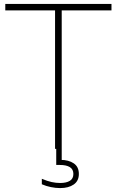

<svg xmlns="http://www.w3.org/2000/svg" viewBox="-20 -760 596 980"><path d="M261 0V-707H7V-740H549V-707H295V0ZM287 200Q264.5 200 239.8 195Q215 190 193.5 180.5V152.5Q221.5 164.5 243.5 169.2Q265.5 174 287 174Q318.5 174 336.5 163Q354.5 152 354.5 128Q354.5 104 336.5 93Q318.5 82 286 82H267V-10H295V71L288.5 56Q330.5 56 356.5 73.8Q382.5 91.5 382.5 128Q382.5 163.5 356.2 181.8Q330 200 287 200Z"/></svg>

Font: Encode Sans SC Thin
Style: Regular
Weight: 250
Designer: Multiple Designers
Foundry: Impallari Type
Version: Version 3.002